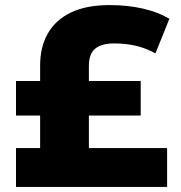

<svg xmlns="http://www.w3.org/2000/svg" viewBox="-20 -736 711 756"><path d="M43 0V-153H138V-281H43V-417H138V-479Q138 -551 168.5 -604.5Q199 -658 260 -687Q321 -716 411 -716Q483 -716 543.5 -702Q604 -688 647 -662L592 -526Q551 -548 512 -556.5Q473 -565 429 -565Q395 -565 373 -555.5Q351 -546 340.5 -527Q330 -508 330 -478V-417H534V-281H330V-153H638V0Z"/></svg>

Font: Nunito Sans 7pt SemiExpanded Black
Style: Regular
Weight: 900
Width: 6
Designer: Vernon Adams
Foundry: Vernon Adams
Version: Version 3.101;gftools[0.9.27]